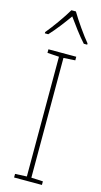

<svg xmlns="http://www.w3.org/2000/svg" viewBox="-143 -991 546 1033"><g transform="rotate(15 130.0 -474.5)"><path d="M143 -949H118C94 -907 43 -836 12 -799V-792H31C65 -828 104 -880 131 -918C159 -879 196 -828 229 -792H248V-799C220 -832 168 -906 143 -949ZM208 0V-20L143 -23V-690L208 -694V-714H53V-694L118 -690V-23L53 -20V0Z"/></g></svg>

Font: Noto Sans Thai Looped SemiCondensed Thin
Style: Regular
Weight: 100
Width: 4
Designer: Sasikarn Vongin, Ben Mitchell
Foundry: The Fontpad Ltd
Version: Version 1.001